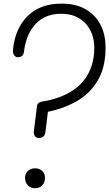

<svg xmlns="http://www.w3.org/2000/svg" viewBox="-20 -1024 595 1046"><path d="M190 -272Q183 -272 176.5 -276.5Q170 -281 166.5 -288.5Q163 -296 164 -305.5L181.5 -446.5Q182.5 -457 190.2 -463Q198 -469 209 -470.5Q257.5 -478 300.5 -493.5Q343.5 -509 379 -533Q414.5 -557 440 -590.2Q465.5 -623.5 479.5 -666.8Q493.5 -710 493.5 -763.5Q493.5 -845.5 444.8 -897.2Q396 -949 313 -949Q262 -949 225.2 -930.8Q188.5 -912.5 164.8 -882.8Q141 -853 128.2 -817.8Q115.5 -782.5 111.5 -748.5Q109.5 -726.5 100.5 -719.5Q91.5 -712.5 76 -712.5Q66 -712.5 57.5 -722.5Q49 -732.5 51 -755Q58 -827.5 89.8 -883.5Q121.5 -939.5 177.5 -971.8Q233.5 -1004 313 -1004Q389 -1005 443 -975.5Q497 -946 526 -892Q555 -838 555 -764.5Q555 -657.5 513.2 -586.5Q471.5 -515.5 400.5 -474.2Q329.5 -433 241 -415L228 -308.5Q225.5 -286.5 215 -279.2Q204.5 -272 190 -272ZM171.5 1.5Q147.5 1.5 132 -14.2Q116.5 -30 116.5 -55Q116.5 -70.5 123.5 -82Q130.5 -93.5 143 -100.2Q155.5 -107 171.5 -107Q187.5 -107 199.5 -100.2Q211.5 -93.5 218.2 -82Q225 -70.5 225 -55Q225 -30 210.2 -14.2Q195.5 1.5 171.5 1.5Z"/></svg>

Font: Edu SA Hand Cursive
Style: Regular
Weight: 400
Designer: Tina and Corey Anderson, Eben Sorkin, Mirko Velimirovic
Foundry: Google for Education
Version: Version 2.000